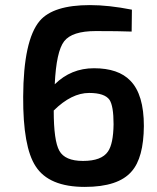

<svg xmlns="http://www.w3.org/2000/svg" viewBox="-20 -722 616 754"><path d="M497 -598Q448 -600 356 -600Q263 -600 232 -560Q201 -520 195 -391Q259 -454 349 -454Q445 -454 492 -405Q545 -351 545 -227Q544 -102 497 -49Q445 12 313 12Q172 12 120 -69Q70 -145 71 -342Q72 -564 136 -640Q189 -702 333 -702Q407 -702 498 -684ZM410 -330Q391 -357 330 -357Q261 -357 191 -288Q191 -169 213 -130Q235 -90 306 -90Q379 -90 404 -127Q425 -157 426 -234Q426 -306 410 -330Z"/></svg>

Font: Taylor Sans Upright Semi Bold
Style: Regular
Weight: 600
Italic angle: -8°
Designer: Natanael Gama
Version: Version 1.001 September 8, 2015